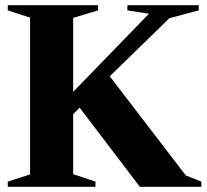

<svg xmlns="http://www.w3.org/2000/svg" viewBox="-20 -720 796 740"><path d="M10 0V-20L96 -48V-652L10 -680V-700H358V-680L262 -651V-366L554 -667L471 -680V-700H746V-680L633 -650L403 -426L696 -44L756 -20V0H519L287 -305L262 -280V-49L348 -20V0Z"/></svg>

Font: Wittgenstein Extrabold
Style: Regular
Weight: 800
Designer: Jörg Drees
Foundry: Jörg Drees
Version: Version 1.303; ttfautohint (v1.8.4.7-5d5b)